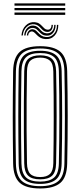

<svg xmlns="http://www.w3.org/2000/svg" viewBox="-20 -1071 460 1098"><path d="M209.8 6.8Q128.2 6.8 92.3 -26.3Q56.5 -59.5 55.1 -135.6Q54.1 -211.2 53.5 -276.1Q52.9 -341.1 52.9 -402.2Q52.9 -463.4 53.5 -527.1Q54.1 -590.9 55.1 -664.1Q56.5 -740.6 92.4 -773.7Q128.4 -806.8 209.8 -806.8Q289.2 -806.8 325.9 -774.2Q362.5 -741.6 364.2 -664.1Q365.6 -599 366.4 -536.2Q367.2 -473.5 367.2 -409.7Q367.2 -345.9 366.5 -278.2Q365.8 -210.5 364.2 -135.5Q362.5 -57 325.1 -25.1Q287.7 6.8 209.8 6.8ZM209.8 -6.3Q279.5 -6.3 313.3 -35.1Q347 -64 348.3 -136Q349.7 -204.8 350.3 -268.4Q351 -332 351.1 -394.8Q351.2 -457.6 350.6 -523.8Q349.9 -589.9 348.3 -663.7Q347 -734.8 313.8 -764.3Q280.6 -793.7 209.8 -793.7Q136.5 -793.7 104.4 -763.4Q72.4 -733.1 71 -663.7Q69.9 -603.5 69.3 -545.5Q68.6 -487.5 68.6 -425.7Q68.5 -363.9 69 -293Q69.5 -222.1 71 -136Q72.1 -63.9 106 -35.1Q140 -6.3 209.8 -6.3ZM209.8 -19.3Q145.2 -19.3 116.6 -46.4Q87.9 -73.5 86.8 -136Q85.8 -211.2 85.2 -276.1Q84.6 -341 84.6 -402.2Q84.6 -463.3 85.2 -527.1Q85.8 -590.8 86.8 -663.7Q87.9 -726.4 116.4 -753.5Q145 -780.7 209.8 -780.7Q272.2 -780.7 301.6 -754.2Q330.9 -727.8 332.5 -663.4Q333.9 -601.4 334.7 -539Q335.5 -476.5 335.5 -411.9Q335.5 -347.2 334.8 -278.7Q334.1 -210.3 332.5 -136.4Q331.2 -71.1 300.9 -45.2Q270.6 -19.3 209.8 -19.3ZM209.8 -32.4Q261.7 -32.4 288.6 -54.9Q315.4 -77.5 316.6 -136.7Q318 -204.2 318.7 -268.5Q319.3 -332.7 319.4 -396.5Q319.5 -460.2 318.9 -526.1Q318.2 -592.1 316.6 -663Q315.4 -721.3 289.3 -744.5Q263.2 -767.6 209.8 -767.6Q153.4 -767.6 128.6 -743.4Q103.7 -719.3 102.6 -663.4Q101.5 -598.6 100.9 -536.1Q100.2 -473.7 100.2 -410.3Q100.1 -346.8 100.7 -279.1Q101.4 -211.4 102.6 -136.4Q103.7 -80.9 128.6 -56.6Q153.4 -32.4 209.8 -32.4ZM209.8 -45.4Q162 -45.4 140.7 -66.7Q119.3 -88 118.5 -137.4Q117 -224.1 116.5 -310.3Q115.9 -396.5 116.5 -484.3Q117 -572.1 118.5 -662.9Q119.3 -714.5 142.1 -734.5Q164.9 -754.6 209.8 -754.6Q255.9 -754.6 277.8 -733.9Q299.7 -713.2 300.8 -662.7Q302.2 -598.8 303 -536.5Q303.8 -474.2 303.8 -410.7Q303.8 -347.1 303.1 -279.6Q302.4 -212 300.8 -137.3Q299.7 -86.1 277.5 -65.8Q255.2 -45.4 209.8 -45.4ZM209.8 -58.5Q247.5 -58.5 265.8 -76.3Q284.2 -94.1 285 -138.4Q285.9 -204 286.6 -266.6Q287.2 -329.2 287.2 -392.3Q287.3 -455.4 286.8 -521.8Q286.3 -588.3 285 -661.3Q284.2 -707.2 265.2 -724.4Q246.2 -741.5 209.8 -741.5Q171.7 -741.5 153.4 -723.9Q135.1 -706.2 134.3 -662.4Q133 -579.2 132.3 -496.2Q131.7 -413.2 132.1 -325Q132.5 -236.7 134.3 -137.4Q135.1 -95.1 152.8 -76.8Q170.5 -58.5 209.8 -58.5ZM102.7 -868Q105.5 -903.9 127.6 -925.6Q149.8 -947.2 179.7 -944Q194.7 -942.5 204.1 -936.1Q213.5 -929.8 220.6 -921.9Q227.6 -914.1 234.5 -908.1Q241.4 -902.1 250.9 -901.2Q262.3 -900.1 268.6 -907.7Q274.9 -915.4 274.7 -928.8H282.2Q282.4 -910 273.8 -898.8Q265.2 -887.7 248.9 -888.5Q237.1 -889.2 229.2 -895.2Q221.3 -901.2 214.5 -909Q207.7 -916.8 199.1 -923.4Q190.6 -930.1 177.4 -932Q152.3 -935.7 132.5 -917.1Q112.6 -898.6 110.4 -868ZM118.3 -868Q120.3 -895.4 136.4 -911.4Q152.6 -927.5 173.7 -924.4Q186 -922.9 194.3 -916.4Q202.6 -909.8 209.6 -901.9Q216.6 -894 224.9 -887.7Q233.3 -881.5 245.9 -880.4Q265.4 -878.9 277.8 -892.3Q290.1 -905.7 290.1 -928.8H297.8Q298.1 -900 283.2 -882.6Q268.3 -865.2 244.2 -867.2Q230.3 -868.2 221.1 -874.5Q211.9 -880.7 204.7 -888.7Q197.6 -896.7 189.9 -903.2Q182.3 -909.7 171.3 -911.2Q154.2 -913.5 140.8 -901.2Q127.4 -888.8 126 -868ZM133.6 -868Q135.1 -885.4 145.5 -895.5Q155.8 -905.5 169.3 -903.4Q178.9 -901.9 186.1 -895.6Q193.3 -889.2 200.6 -881.3Q207.9 -873.3 217.6 -867Q227.2 -860.7 241.8 -859.4Q269 -856.6 287.5 -876.2Q306.1 -895.8 305.5 -928.8H313.4Q313.6 -890.7 292.9 -867.9Q272.2 -845.2 239.3 -847.6Q223.3 -848.7 212.3 -854.7Q201.4 -860.7 193.6 -868.3Q185.8 -876 179.5 -882.3Q173.2 -888.6 166.6 -890.6Q158.4 -892.9 150.1 -887Q141.9 -881.1 141.4 -868ZM62.9 -1038.4V-1051.4H353V-1038.4ZM62.9 -986.1V-999.2H353V-986.1ZM62.9 -1012.3V-1025.3H353V-1012.3Z"/></svg>

Font: Big Shoulders Inline Text Thin
Style: Regular
Weight: 100
Designer: Patric King
Foundry: XO Type Co
Version: Version 2.002